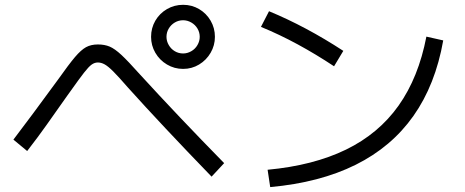

<svg xmlns="http://www.w3.org/2000/svg" viewBox="-20 -762 1915 790"><path d="M601.6 -610.4Q601.6 -646.5 619.1 -676.8Q636.7 -707 667 -724.6Q697.3 -742.2 733.4 -742.2Q769.5 -742.2 799.3 -724.6Q829.1 -707 846.7 -676.8Q864.3 -646.5 864.3 -610.4Q864.3 -575.2 846.7 -544.9Q829.1 -514.6 799.3 -496.6Q769.5 -478.5 733.4 -478.5Q697.3 -478.5 667 -496.6Q636.7 -514.6 619.1 -544.9Q601.6 -575.2 601.6 -610.4ZM801.8 -610.4Q801.8 -628.9 792.5 -644.5Q783.2 -660.2 767.1 -669.4Q751 -678.7 733.4 -678.7Q714.8 -678.7 699.2 -669.4Q683.6 -660.2 674.3 -644.5Q665 -628.9 665 -610.4Q665 -592.8 674.3 -576.7Q683.6 -560.5 699.2 -551.3Q714.8 -542 733.4 -542Q751 -542 767.1 -551.3Q783.2 -560.5 792.5 -576.7Q801.8 -592.8 801.8 -610.4ZM506.8 -401.4Q467.8 -446.3 446.3 -467.8Q424.8 -489.3 410.6 -497.1Q396.5 -504.9 382.8 -504.9Q369.1 -504.9 356.9 -496.1Q344.7 -487.3 325.7 -462.9Q306.6 -438.5 268.6 -384.8Q262.7 -376 255.9 -367.2Q204.1 -293.9 171.4 -247.6Q138.7 -201.2 91.8 -140.6L35.2 -187.5Q107.4 -282.2 218.8 -434.6Q263.7 -498 288.6 -527.3Q313.5 -556.6 334 -567.9Q354.5 -579.1 382.8 -579.1Q410.2 -579.1 431.2 -570.3Q452.1 -561.5 479.5 -536.1Q506.8 -510.7 554.7 -457Q710.9 -286.1 902.3 -90.8L850.6 -35.2Q646.5 -246.1 506.8 -401.4Z M1734.4 -611.3 1803.7 -595.7Q1771.5 -413.1 1681.2 -285.2Q1590.8 -157.2 1443.4 -84Q1295.9 -10.7 1091.8 7.8L1081.1 -63.5Q1269.5 -81.1 1403.8 -146.5Q1538.1 -211.9 1620.1 -327.6Q1702.1 -443.4 1734.4 -611.3ZM1053.7 -651.4 1086.9 -715.8Q1238.3 -653.3 1392.6 -552.7L1354.5 -489.3Q1279.3 -539.1 1204.6 -579.6Q1129.9 -620.1 1053.7 -651.4Z"/></svg>

Font: Pretendard JP Variable
Style: Regular
Weight: 400
Designer: Base glyphs from Inter by Rasmus Andersson; Hangul glyphs from Noto Sans CJK(Source Han Sans) by Jang Soo-young and Kang
Foundry: Kil Hyung-jin
Version: Version 1.307;Glyphs 3.2 (3192)